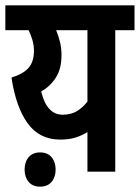

<svg xmlns="http://www.w3.org/2000/svg" viewBox="-20 -642 523 718"><path d="M483 -622V-529H411V0H307V-148Q286 -135 262 -127.5Q238 -120 205 -120Q127 -120 83 -181.5Q39 -243 23 -352Q66 -365 86.5 -388Q107 -411 107 -452Q107 -473 101 -493Q95 -513 87 -529H0V-622ZM134 -300Q155 -213 214 -213Q245 -213 267 -226Q289 -239 307 -262V-529H190Q199 -508 204.5 -484.5Q210 -461 210 -436Q210 -385 189 -352Q168 -319 134 -300ZM72 -8Q72 -36 87 -54Q102 -72 130 -72Q158 -72 173 -54Q188 -36 188 -8Q188 20 173 38Q158 56 130 56Q102 56 87 38Q72 20 72 -8Z"/></svg>

Font: Noto Sans ExtraCondensed SemiBold
Style: Italic
Weight: 600
Width: 2
Italic angle: -12°
Designer: Monotype Design Team
Foundry: Monotype Imaging Inc.
Version: Version 2.013; ttfautohint (v1.8.4.7-5d5b)